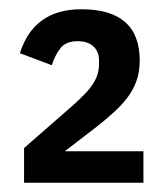

<svg xmlns="http://www.w3.org/2000/svg" viewBox="-20 -724 359 415"><path d="M290 -329H32V-404L135 -494Q152 -509 163.5 -521Q175 -533 181.5 -543.5Q188 -554 191 -564Q194 -574 194 -585V-593Q194 -613 181.5 -624Q169 -635 148 -635Q122 -635 110 -619Q98 -603 92 -583L23 -609Q53 -704 156 -704Q282 -704 282 -593Q282 -573 277 -555.5Q272 -538 261 -521Q250 -504 231 -486Q212 -468 185 -447L120 -397H290Z"/></svg>

Font: IBM Plex Sans Condensed SemiBold
Style: Regular
Weight: 600
Width: 3
Designer: Mike Abbink, Paul van der Laan, Pieter van Rosmalen
Foundry: Bold Monday
Version: Version 1.3